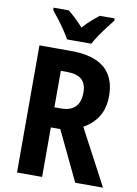

<svg xmlns="http://www.w3.org/2000/svg" viewBox="-100 -997 756 1062"><g transform="rotate(10 278.0 -466.5)"><path d="M250 -714Q500 -714 500 -505Q500 -437 471 -389.5Q442 -342 389 -313L555 0H399L266 -278H213V0H72V-714ZM246 -596H213V-391H249Q357 -391 357 -499Q357 -549 330 -572.5Q303 -596 246 -596ZM217 -773Q206 -793 187.5 -820.5Q169 -848 149 -874.5Q129 -901 113 -920V-933H198Q217 -918 239.5 -897Q262 -876 284 -851Q307 -878 329 -897Q351 -916 372 -933H456V-920Q441 -901 421 -875Q401 -849 382.5 -821.5Q364 -794 353 -773Z"/></g></svg>

Font: Noto Sans Arabic Cond
Style: Bold
Weight: 700
Width: 3
Designer: Monotype Design Team, Nadine Chahine, Nizar Qandah and Khaled Hosny
Foundry: Monotype Imaging Inc.
Version: Version 2.012; ttfautohint (v1.8.4.7-5d5b)